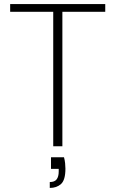

<svg xmlns="http://www.w3.org/2000/svg" viewBox="-20 -720 569 945"><path d="M242 0V-662H30V-700H498V-662H287V0ZM225 205V176Q249 176 259 162.5Q269 149 269 124V111H231V54H295Q299 69 300.5 83.5Q302 98 302 110Q302 166 280.5 185.5Q259 205 225 205Z"/></svg>

Font: DM Sans 12pt ExtraLight
Style: Regular
Weight: 250
Version: Version 4.004;gftools[0.9.30]